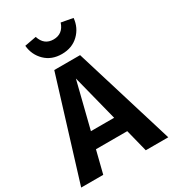

<svg xmlns="http://www.w3.org/2000/svg" viewBox="-226 -1037 1038 1153"><g transform="rotate(-30 293.0 -460.0)"><path d="M372 -264 291 -583 211 -264ZM400 -155H183L144 0H-9L204 -692H383L595 0H439ZM126 -905 207 -920Q228 -853 293 -853Q358 -853 380 -920L461 -905Q455 -840 409.5 -796Q364 -752 293 -752Q222 -752 177 -796Q132 -840 126 -905Z"/></g></svg>

Font: FiraSans
Style: Regular
Weight: 600
Designer: Carrois Corporate & Edenspiekermann AG
Foundry: Carrois Corporate GbR & Edenspiekermann AG
Version: Version 3.106;PS 003.106;hotconv 1.0.70;makeotf.lib2.5.58329